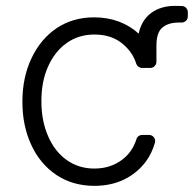

<svg xmlns="http://www.w3.org/2000/svg" viewBox="-20 -611 649 643"><path d="M168.7 -25.2Q114 -62.1 84.9 -125.4Q55 -189.3 55 -270.2Q55 -351.9 85.6 -416.2Q116.1 -480.5 169.7 -516.7Q224.1 -552.9 295.1 -552.9Q340.2 -552.9 378.2 -538.7Q416.9 -524.1 444.2 -498.2Q454.5 -544.4 486.5 -567.8Q519.2 -591.3 565.3 -591.3Q580.3 -591.3 588.1 -590.9H589.1Q597.7 -590.6 603.3 -584.5Q609 -578.5 609 -570.3V-556.1Q609 -547.2 602.6 -541.2Q596.2 -535.2 587.4 -535.5H579.5Q543.3 -535.5 524.1 -518.8Q503.9 -502.5 503.9 -458.8V-404.5Q503.9 -396 497.9 -389.7Q491.8 -383.5 483.3 -383.5H456Q449.2 -383.5 443.7 -387.6Q438.2 -391.7 436.1 -398.1Q424.4 -435.7 392.4 -462.7Q355.1 -495.4 296.2 -495.4Q244 -495.4 203.8 -467.3Q163.7 -438.9 141.3 -388.8Q118.6 -339.1 118.6 -272.4Q118.6 -206.3 141 -155.2Q162.6 -104.4 203.1 -75.3Q243.3 -46.5 296.2 -46.5Q350.1 -46.5 389.9 -76.7Q423.3 -102.3 436.8 -144.5Q438.6 -151.3 444.1 -155.2Q449.6 -159.1 456.7 -159.1H478.7Q487.6 -159.1 493.6 -153.1Q499.6 -147 499.6 -138.5Q499.6 -136.7 498.9 -133.2Q489 -98.4 469.5 -71.4Q441.1 -32.7 397.4 -10.7Q352.6 11.4 296.2 11.4Q223.7 11.4 168.7 -25.2Z"/></svg>

Font: DeltaSans Light
Style: Regular
Weight: 300
Designer: Rasmus Andersson
Foundry: rsms
Version: Version 3.012